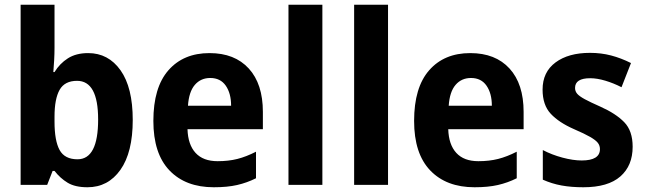

<svg xmlns="http://www.w3.org/2000/svg" viewBox="-20 -780 2725 810"><path d="M210 -578Q210 -553 208.5 -526.5Q207 -500 205 -476H210Q232 -512 266.5 -534Q301 -556 352 -556Q437 -556 488.5 -483.5Q540 -411 540 -274Q540 -137 488 -63.5Q436 10 349 10Q297 10 265.5 -9Q234 -28 210 -59H202L179 0H67V-760H210ZM305 -439Q253 -439 231.5 -401Q210 -363 210 -288V-267Q210 -186 231.5 -147Q253 -108 307 -108Q394 -108 394 -276Q394 -439 305 -439Z M864 -556Q970 -556 1029.5 -491Q1089 -426 1089 -308V-235H771Q773 -170 805 -135Q837 -100 898 -100Q944 -100 981.5 -109.5Q1019 -119 1060 -140V-28Q1022 -9 980.5 0.5Q939 10 882 10Q763 10 695 -61Q627 -132 627 -270Q627 -411 690.5 -483.5Q754 -556 864 -556ZM867 -451Q827 -451 802 -422Q777 -393 773 -334H955Q955 -386 932.5 -418.5Q910 -451 867 -451Z M1340 0H1197V-760H1340Z M1617 0H1474V-760H1617Z M1964 -556Q2070 -556 2129.5 -491Q2189 -426 2189 -308V-235H1871Q1873 -170 1905 -135Q1937 -100 1998 -100Q2044 -100 2081.5 -109.5Q2119 -119 2160 -140V-28Q2122 -9 2080.5 0.5Q2039 10 1982 10Q1863 10 1795 -61Q1727 -132 1727 -270Q1727 -411 1790.5 -483.5Q1854 -556 1964 -556ZM1967 -451Q1927 -451 1902 -422Q1877 -393 1873 -334H2055Q2055 -386 2032.5 -418.5Q2010 -451 1967 -451Z M2649 -161Q2649 -81 2597 -35.5Q2545 10 2441 10Q2390 10 2349 2.5Q2308 -5 2270 -22V-147Q2308 -127 2353 -115Q2398 -103 2434 -103Q2511 -103 2511 -151Q2511 -166 2502 -177.5Q2493 -189 2469.5 -202.5Q2446 -216 2402 -235Q2338 -263 2303.5 -300Q2269 -337 2269 -402Q2269 -476 2323.5 -516.5Q2378 -557 2469 -557Q2516 -557 2558 -546Q2600 -535 2642 -514L2602 -412Q2569 -429 2534 -439.5Q2499 -450 2470 -450Q2406 -450 2406 -409Q2406 -395 2415 -384.5Q2424 -374 2447 -361.5Q2470 -349 2513 -330Q2578 -301 2613.5 -264.5Q2649 -228 2649 -161Z"/></svg>

Font: Noto Sans Lao UI SemCond
Style: Bold
Weight: 700
Width: 4
Designer: Monotype Design Team
Foundry: Monotype Imaging Inc.
Version: Version 2.000; ttfautohint (v1.8.4.7-5d5b)